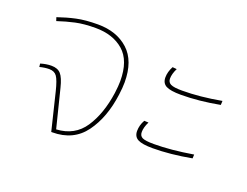

<svg xmlns="http://www.w3.org/2000/svg" viewBox="-92 -748 1194 930"><g transform="rotate(20 505.0 -283.5)"><path d="M489 -347Q489 -321 484 -283Q468 -160 409.5 -80Q351 0 242 0H237L190 -193Q177 -246 164 -264.5Q151 -283 124 -283Q101 -283 75 -276L73 -293Q102 -302 129 -302Q161 -302 177.5 -283.5Q194 -265 206 -216L255 -20Q349 -25 397.5 -98Q446 -171 462 -283Q467 -321 467 -346Q467 -451 412 -499Q357 -547 267 -547Q208 -547 164.5 -537.5Q121 -528 76 -513L70 -531Q116 -547 162 -557Q208 -567 272 -567Q369 -567 429 -512.5Q489 -458 489 -347Z M666 -438Q666 -466 682 -496L704 -494Q689 -464 689 -440Q689 -421 705 -413Q721 -405 764 -405Q855 -405 965 -425L964 -404Q857 -384 765 -384Q711 -384 688.5 -396Q666 -408 666 -438ZM626 -147Q626 -177 642 -205L664 -204Q649 -174 649 -150Q649 -130 664.5 -122.5Q680 -115 724 -115Q811 -115 925 -134L924 -114Q815 -94 725 -94Q671 -94 648.5 -106Q626 -118 626 -147Z"/></g></svg>

Font: FiraGO Thin
Style: Italic
Weight: 100
Italic angle: -8°
Designer: bBox Type GmbH
Foundry: bBox Type GmbH
Version: Version 1.001